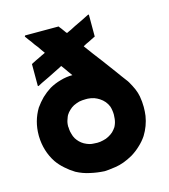

<svg xmlns="http://www.w3.org/2000/svg" viewBox="-112 -817 814 927"><g transform="rotate(-15 295.5 -353.5)"><path d="M354.5 -585.9Q371.1 -563.5 387.7 -541Q405.3 -518.6 421.9 -496.1Q434.6 -478.5 447.3 -461.9Q460 -444.3 472.7 -427.7Q487.3 -408.2 493.2 -399.4Q500 -390.6 510.7 -376Q513.7 -372.1 516.6 -368.2Q518.6 -364.3 521.5 -360.4Q527.3 -350.6 532.2 -340.8Q537.1 -331.1 542 -320.3Q545.9 -310.5 548.8 -301.8Q551.8 -292 553.7 -282.2Q558.6 -254.9 558.6 -228.5Q558.6 -206.1 555.7 -184.6Q547.9 -135.7 521.5 -92.8Q505.9 -69.3 484.4 -49.8Q463.9 -30.3 439.5 -15.6Q392.6 10.7 351.6 16.6Q311.5 22.5 295.9 22.5Q258.8 20.5 225.6 12.7Q191.4 5.9 158.2 -11.7Q132.8 -27.3 112.3 -45.9Q90.8 -64.5 74.2 -87.9Q35.2 -147.5 33.2 -221.7Q33.2 -224.6 33.2 -227.5Q33.2 -297.9 68.4 -356.4Q85 -379.9 104.5 -399.4Q125 -418.9 148.4 -433.6Q175.8 -449.2 205.1 -457Q234.4 -465.8 265.6 -465.8Q261.7 -470.7 257.8 -476.6Q253.9 -482.4 250 -487.3Q245.1 -494.1 241.2 -500Q236.3 -506.8 231.4 -513.7Q229.5 -515.6 228.5 -517.6Q226.6 -519.5 224.6 -522.5Q212.9 -515.6 200.2 -509.8Q187.5 -503.9 174.8 -497.1Q165 -492.2 155.3 -487.3Q145.5 -482.4 134.8 -477.5Q125 -472.7 114.3 -467.8Q104.5 -462.9 93.8 -457Q92.8 -458 90.8 -459Q90.8 -463.9 90.8 -471.7Q90.8 -482.4 90.8 -492.2Q90.8 -502.9 90.8 -512.7Q90.8 -519.5 90.8 -527.3Q90.8 -534.2 90.8 -541Q90.8 -547.9 90.8 -554.7Q90.8 -561.5 90.8 -568.4Q92.8 -569.3 93.8 -569.3Q95.7 -570.3 96.7 -571.3Q105.5 -575.2 114.3 -580.1Q124 -584 132.8 -588.9Q138.7 -591.8 144.5 -594.7Q151.4 -597.7 157.2 -600.6Q159.2 -601.6 161.1 -602.5Q163.1 -603.5 165 -604.5Q158.2 -613.3 152.3 -622.1Q145.5 -630.9 139.6 -640.6Q133.8 -647.5 127.9 -655.3Q122.1 -663.1 117.2 -670.9Q110.4 -679.7 104.5 -687.5Q98.6 -696.3 91.8 -705.1Q92.8 -707 94.7 -710Q99.6 -710 108.4 -710Q125 -710 141.6 -710Q159.2 -710 175.8 -710Q187.5 -710 199.2 -710Q210.9 -710 222.7 -710Q232.4 -710 242.2 -710Q252 -710 261.7 -710Q262.7 -709 263.7 -708Q264.6 -707 264.6 -706.1Q268.6 -701.2 272.5 -696.3Q276.4 -691.4 280.3 -685.5Q282.2 -682.6 285.2 -678.7Q288.1 -675.8 290 -671.9Q291 -670.9 292 -670.9Q292 -669.9 293 -668.9Q304.7 -673.8 316.4 -679.7Q328.1 -685.5 338.9 -691.4Q348.6 -696.3 357.4 -700.2Q367.2 -705.1 376 -709Q385.7 -713.9 395.5 -718.8Q405.3 -723.6 415 -728.5Q416 -728.5 417 -727.5Q417 -727.5 418 -726.6Q418 -723.6 418 -720.7Q418 -716.8 418 -713.9Q418 -704.1 418 -693.4Q418 -683.6 418 -672.9Q418 -666 418 -659.2Q418 -652.3 418 -644.5Q418 -638.7 418 -631.8Q418 -625 418 -618.2Q417 -617.2 415 -616.2Q414.1 -615.2 412.1 -615.2Q404.3 -611.3 396.5 -607.4Q388.7 -603.5 380.9 -599.6Q376 -596.7 370.1 -594.7Q365.2 -591.8 359.4 -588.9Q358.4 -587.9 357.4 -587.9Q355.5 -586.9 354.5 -585.9ZM295.9 -336.9Q280.3 -336.9 264.6 -334Q250 -330.1 235.4 -323.2Q222.7 -316.4 212.9 -306.6Q203.1 -297.9 195.3 -285.2Q192.4 -280.3 187.5 -265.6Q181.6 -251 181.6 -230.5Q182.6 -227.5 182.6 -224.6Q182.6 -221.7 182.6 -218.8Q183.6 -205.1 187.5 -193.4Q190.4 -180.7 197.3 -168.9Q204.1 -158.2 212.9 -149.4Q221.7 -140.6 233.4 -133.8Q258.8 -120.1 279.3 -120.1Q299.8 -119.1 295.9 -119.1Q312.5 -119.1 327.1 -123Q342.8 -126 356.4 -133.8Q369.1 -140.6 378.9 -149.4Q388.7 -159.2 396.5 -170.9Q406.2 -189.5 408.2 -209Q411.1 -229.5 408.2 -249Q407.2 -254.9 406.2 -260.7Q405.3 -265.6 403.3 -271.5Q397.5 -286.1 387.7 -297.9Q377.9 -309.6 364.3 -318.4Q358.4 -322.3 352.5 -325.2Q345.7 -328.1 338.9 -331.1Q331.1 -333 323.2 -335Q315.4 -335.9 307.6 -336.9Q302.7 -336.9 299.8 -336.9Q295.9 -336.9 295.9 -336.9Z"/></g></svg>

Font: LeFont
Style: Bold
Weight: 800
Designer: Leryon MEDIA
Version: Version 1.0